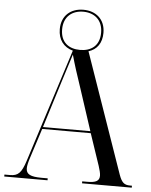

<svg xmlns="http://www.w3.org/2000/svg" viewBox="-59 -932 772 981"><g transform="rotate(5 327.0 -442.0)"><path d="M0 0H222V-10H191C134 -10 111 -21 111 -52C111 -65 116 -86 123 -107L172 -259H421L476 -96C482 -77 487 -59 487 -47C487 -20 470 -10 424 -10H399V0H654V-10H644C614 -10 601 -22 587 -61L373 -675C416 -688 441 -723 441 -775C441 -845 393 -884 329 -884C265 -884 217 -845 217 -775C217 -720 246 -684 293 -671L107 -89C87 -27 70 -10 29 -10H0ZM329 -678C273 -678 229 -707 229 -775C229 -841 273 -874 329 -874C385 -874 429 -841 429 -775C429 -707 385 -678 329 -678ZM175 -269 249 -506C270 -571 279 -600 295 -651C309 -600 325 -551 348 -483L418 -269Z"/></g></svg>

Font: Noto Serif Display SemiCondensed
Style: Regular
Weight: 400
Width: 4
Designer: Monotype Design Team
Foundry: Monotype Imaging Inc.
Version: Version 2.009